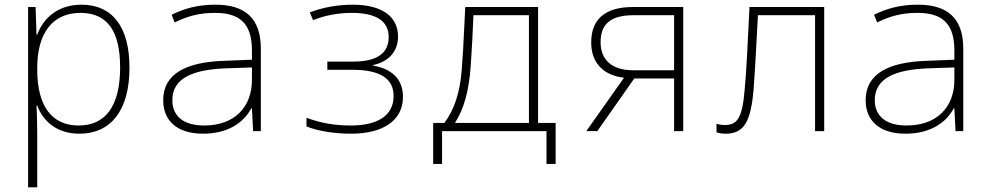

<svg xmlns="http://www.w3.org/2000/svg" viewBox="-20 -560 4240 820"><path d="M100 240H139V14C139 -25 138 -68 136 -109H139C163 -45 220 11 319 11C454 11 533 -89 533 -271C533 -445 460 -540 328 -540C223 -540 163 -478 139 -412H136L132 -530H100ZM316 -24C204 -24 139 -103 139 -263V-270C139 -418 204 -505 324 -505C437 -505 493 -429 493 -272C493 -106 430 -24 316 -24Z M847 11C952 11 1020 -35 1053 -97H1056L1061 0H1094V-352C1094 -481 1028 -540 900 -540C823 -540 766 -523 713 -497L726 -464C782 -492 834 -505 898 -505C1003 -505 1056 -461 1056 -344V-305L932 -300C775 -294 677 -245 677 -132C677 -44 737 11 847 11ZM852 -24C764 -24 716 -64 716 -132C716 -226 803 -262 940 -268L1056 -272V-219C1056 -102 981 -24 852 -24Z M1479 11C1620 11 1701 -48 1701 -146C1701 -223 1653 -266 1573 -280V-282C1642 -297 1680 -342 1680 -404C1680 -490 1610 -540 1487 -540C1419 -540 1354 -527 1303 -507L1317 -474C1373 -496 1428 -505 1483 -505C1585 -505 1640 -471 1640 -402C1640 -334 1592 -297 1489 -297H1378V-262H1484C1606 -262 1661 -223 1661 -150C1661 -67 1594 -24 1478 -24C1408 -24 1348 -35 1289 -57V-20C1335 -1 1407 11 1479 11Z M1830 140H1868V0H2314V140H2353V-35H2278V-530H1967C1959 -354 1956 -313 1952 -262C1944 -165 1922 -95 1878 -35H1830ZM1991 -288C1995 -347 1999 -418 2002 -495H2239V-35H1923C1962 -96 1984 -174 1991 -288Z M2484 0H2531L2689 -225H2859V0H2898V-530H2682C2565 -530 2505 -478 2505 -380C2504 -292 2557 -238 2645 -228ZM2683 -260C2594 -260 2545 -304 2545 -380C2545 -459 2590 -495 2686 -495H2859V-260Z M3079 11C3158 11 3186 -41 3198 -173C3205 -266 3209 -343 3217 -495H3461V0H3500V-530H3181C3172 -353 3169 -273 3160 -173C3150 -57 3129 -26 3076 -26C3063 -26 3053 -28 3040 -31V5C3051 9 3064 11 3079 11Z M3847 11C3952 11 4020 -35 4053 -97H4056L4061 0H4094V-352C4094 -481 4028 -540 3900 -540C3823 -540 3766 -523 3713 -497L3726 -464C3782 -492 3834 -505 3898 -505C4003 -505 4056 -461 4056 -344V-305L3932 -300C3775 -294 3677 -245 3677 -132C3677 -44 3737 11 3847 11ZM3852 -24C3764 -24 3716 -64 3716 -132C3716 -226 3803 -262 3940 -268L4056 -272V-219C4056 -102 3981 -24 3852 -24Z"/></svg>

Font: Noto Sans Mono ExtraLight
Style: Regular
Weight: 200
Designer: Monotype Design Team
Foundry: Monotype Imaging Inc.
Version: Version 2.014